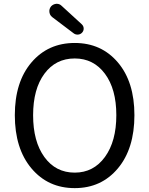

<svg xmlns="http://www.w3.org/2000/svg" viewBox="-20 -972 781 1005"><path d="M57.6 -369.1Q57.6 -543 144.5 -645Q231.4 -747.1 371.1 -747.1Q510.7 -747.1 597.2 -645Q683.6 -543 683.6 -369.1Q683.6 -194.3 597.2 -90.8Q510.7 12.7 371.1 12.7Q231.4 12.7 144.5 -90.8Q57.6 -194.3 57.6 -369.1ZM371.1 -68.4Q469.7 -68.4 529.3 -150.4Q588.9 -232.4 588.9 -369.1Q588.9 -505.9 529.3 -585.9Q469.7 -666 371.1 -666Q271.5 -666 212.4 -585.9Q153.3 -505.9 153.3 -368.7Q153.3 -231.4 212.4 -149.9Q271.5 -68.4 371.1 -68.4ZM410.2 -801.8Q401.4 -792 388.7 -791Q386.7 -791 384.8 -791Q374 -791 365.2 -797.9L252.9 -882.8Q238.3 -894.5 238.3 -914.1Q238.3 -926.8 247.1 -938.5Q257.8 -950.2 274.4 -952.1Q275.4 -952.1 277.3 -952.1Q292 -952.1 302.7 -941.4L407.2 -845.7Q418 -835.9 418 -822.3Q418 -810.5 410.2 -801.8Z"/></svg>

Font: Gen Jyuu Gothic Regular
Style: Regular
Weight: 400
Designer: [Source Han Sans]
Ryoko NISHIZUKA  (kana & ideographs); Paul D. Hunt (Latin, Greek & Cyrillic); Wenlong ZHANG  (bopomofo
Version: Version 1.002.20150607